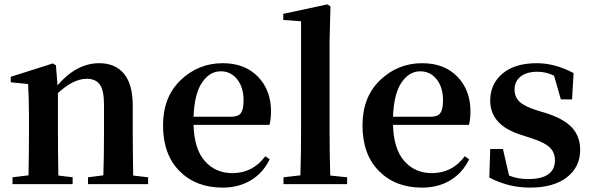

<svg xmlns="http://www.w3.org/2000/svg" viewBox="-20 -839 2701 875"><path d="M587 -39 655 -31V0H381V-31L451 -40Q454 -124 454 -235V-363Q454 -427 435 -453.5Q416 -480 375 -480Q315 -480 244 -415V-235Q244 -153 246 -39L311 -31V0H37V-31L110 -40Q112 -154 112 -235V-307Q112 -392 108 -456L29 -464V-489L221 -550L235 -541L242 -450Q329 -551 432 -551Q505 -551 545 -503Q585 -455 585 -357V-235Q585 -153 587 -39Z M862 -307H1033Q1066 -307 1078 -324Q1090 -341 1090 -381Q1090 -441 1061 -477.5Q1032 -514 986 -514Q935 -514 900.5 -462.5Q866 -411 862 -307ZM1208 -270H862Q865 -160 913.5 -105Q962 -50 1039 -50Q1132 -50 1189 -127L1209 -113Q1179 -51 1123.5 -17.5Q1068 16 994 16Q873 16 798 -59.5Q723 -135 723 -268Q723 -397 803.5 -474Q884 -551 995 -551Q1096 -551 1155.5 -489.5Q1215 -428 1215 -332Q1215 -294 1208 -270Z M1485 -39 1562 -31V0H1272V-31L1349 -40Q1352 -134 1352 -235V-742L1271 -748V-776L1472 -819L1486 -810L1482 -651V-235Q1482 -135 1485 -39Z M1771 -307H1942Q1975 -307 1987 -324Q1999 -341 1999 -381Q1999 -441 1970 -477.5Q1941 -514 1895 -514Q1844 -514 1809.5 -462.5Q1775 -411 1771 -307ZM2117 -270H1771Q1774 -160 1822.5 -105Q1871 -50 1948 -50Q2041 -50 2098 -127L2118 -113Q2088 -51 2032.5 -17.5Q1977 16 1903 16Q1782 16 1707 -59.5Q1632 -135 1632 -268Q1632 -397 1712.5 -474Q1793 -551 1904 -551Q2005 -551 2064.5 -489.5Q2124 -428 2124 -332Q2124 -294 2117 -270Z M2424 -337 2476 -321Q2554 -295 2589 -255Q2624 -215 2624 -156Q2624 -78 2563.5 -31Q2503 16 2395 16Q2297 16 2210 -30L2214 -160H2272L2300 -39Q2338 -23 2387 -23Q2509 -23 2509 -109Q2509 -143 2487 -165.5Q2465 -188 2408 -207L2353 -225Q2214 -269 2214 -381Q2214 -456 2270 -503.5Q2326 -551 2426 -551Q2509 -551 2594 -506L2587 -386H2536L2505 -494Q2469 -512 2429 -512Q2380 -512 2352.5 -490Q2325 -468 2325 -431Q2325 -398 2346.5 -376.5Q2368 -355 2424 -337Z"/></svg>

Font: Swei Spring CJKtc
Style: Bold
Weight: 700
Version: Version 1.021